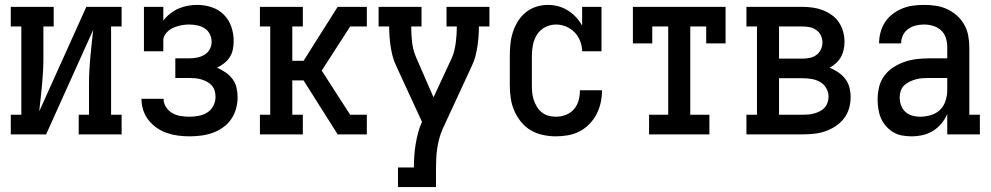

<svg xmlns="http://www.w3.org/2000/svg" viewBox="-20 -548 4040 783"><path d="M24 0V-80H67V-440H24V-520H199V-440H157V-312Q157 -285 155.5 -257.5Q154 -230 151.5 -203Q149 -176 146 -149Q143 -122 140 -94L332 -520H476V-440H433V-80H476V0H301V-80H343V-208Q343 -235 344.5 -262.5Q346 -290 348.5 -317Q351 -344 354 -371Q357 -398 360 -426L168 0Z M753 8Q729 8 706 5Q683 2 661 -5.5Q639 -13 619.5 -26.5Q600 -40 585.5 -58.5Q571 -77 564 -99.5Q557 -122 557 -145H647Q647 -127 657 -111.5Q667 -96 682.5 -87Q698 -78 716 -75Q734 -72 753 -72Q771 -72 790 -75.5Q809 -79 825 -89Q841 -99 850 -116.5Q859 -134 859 -153Q859 -165 855.5 -177.5Q852 -190 843.5 -199.5Q835 -209 823.5 -215Q812 -221 800 -224.5Q788 -228 775.5 -229Q763 -230 750 -230H695V-310H750Q766 -310 782.5 -313Q799 -316 813 -324Q827 -332 835 -346.5Q843 -361 843 -377Q843 -394 835.5 -409Q828 -424 814.5 -432.5Q801 -441 784.5 -444.5Q768 -448 752 -448Q741 -448 729.5 -446.5Q718 -445 707 -442Q696 -439 686 -434.5Q676 -430 667 -422.5Q658 -415 652 -405Q646 -395 646 -384V-339H567V-520H646V-464Q658 -480 674 -492.5Q690 -505 708 -513Q726 -521 745.5 -524.5Q765 -528 785 -528Q815 -528 843.5 -518.5Q872 -509 893 -488Q914 -467 923.5 -438.5Q933 -410 933 -380Q933 -363 929.5 -346Q926 -329 917 -315Q908 -301 894 -290Q880 -279 865 -272Q883 -264 899.5 -253Q916 -242 928 -226Q940 -210 944.5 -190.5Q949 -171 949 -151Q949 -128 942.5 -104.5Q936 -81 922.5 -61.5Q909 -42 889 -28Q869 -14 846.5 -6Q824 2 800 5Q776 8 753 8Z M1040 0V-80H1082V-440H1040V-520H1215V-440H1172V-300H1218L1357 -520H1476V-440H1408L1292 -260L1408 -80H1476V0H1357L1218 -220H1172V-80H1215V0Z M1603 215V135H1668Q1668 111 1669.5 87.5Q1671 64 1675 40.5Q1679 17 1685 -6.5Q1691 -30 1701 -51L1665 -129L1595 -281Q1586 -300 1581 -319.5Q1576 -339 1573 -359Q1570 -379 1568.5 -399.5Q1567 -420 1567 -440H1524V-520H1699V-440H1657Q1657 -408 1660.5 -376Q1664 -344 1677 -314L1748 -151L1824 -315Q1830 -329 1833.5 -345Q1837 -361 1839 -376.5Q1841 -392 1842 -408Q1843 -424 1843 -440H1801V-520H1976V-440H1933Q1933 -420 1931.5 -399.5Q1930 -379 1927 -359Q1924 -339 1919 -319.5Q1914 -300 1905 -281L1786 -24Q1777 -4 1771.5 16.5Q1766 37 1763 57.5Q1760 78 1759 99Q1758 120 1758 141V215Z M2247 8Q2221 8 2194.5 2.5Q2168 -3 2145 -16.5Q2122 -30 2105 -51Q2088 -72 2077.5 -96Q2067 -120 2063 -146.5Q2059 -173 2059 -200V-320Q2059 -344 2061.5 -368.5Q2064 -393 2071.5 -416.5Q2079 -440 2092 -461Q2105 -482 2124 -497.5Q2143 -513 2166.5 -520.5Q2190 -528 2214 -528Q2236 -528 2256.5 -522.5Q2277 -517 2295.5 -505.5Q2314 -494 2328.5 -478.5Q2343 -463 2354 -444V-520H2433V-339H2354Q2354 -360 2346 -380.5Q2338 -401 2323.5 -416Q2309 -431 2289 -439.5Q2269 -448 2248 -448Q2225 -448 2204 -437.5Q2183 -427 2170.5 -407.5Q2158 -388 2153.5 -365.5Q2149 -343 2149 -320V-200Q2149 -185 2150.5 -169.5Q2152 -154 2157 -139.5Q2162 -125 2170 -112Q2178 -99 2190 -89.5Q2202 -80 2217 -76Q2232 -72 2247 -72Q2268 -72 2287.5 -79.5Q2307 -87 2320.5 -102.5Q2334 -118 2339.5 -138Q2345 -158 2345 -179V-180H2435V-178Q2435 -153 2429.5 -128.5Q2424 -104 2412.5 -82Q2401 -60 2383.5 -42Q2366 -24 2344 -12.5Q2322 -1 2297 3.5Q2272 8 2247 8Z M2627 0V-80H2705V-440H2640V-371H2561V-520H2939V-371H2860V-440H2795V-80H2873V0Z M3024 0V-80H3067V-440H3024V-520H3253Q3274 -520 3295 -517Q3316 -514 3335.5 -506.5Q3355 -499 3372.5 -486.5Q3390 -474 3401.5 -456.5Q3413 -439 3418.5 -418.5Q3424 -398 3424 -377Q3424 -361 3420.5 -345Q3417 -329 3409 -315Q3401 -301 3389 -290Q3377 -279 3363 -272Q3381 -265 3398 -253.5Q3415 -242 3427 -226.5Q3439 -211 3444 -191.5Q3449 -172 3449 -152Q3449 -129 3442.5 -106Q3436 -83 3421.5 -64.5Q3407 -46 3387 -33Q3367 -20 3345 -12.5Q3323 -5 3299.5 -2.5Q3276 0 3253 0ZM3253 -309Q3268 -309 3282.5 -312Q3297 -315 3309 -323.5Q3321 -332 3327.5 -346Q3334 -360 3334 -375Q3334 -390 3327.5 -403.5Q3321 -417 3309 -425.5Q3297 -434 3282.5 -437Q3268 -440 3253 -440H3157V-309ZM3157 -80H3253Q3265 -80 3277 -81Q3289 -82 3301 -85.5Q3313 -89 3324 -94.5Q3335 -100 3343 -109Q3351 -118 3355 -130Q3359 -142 3359 -154Q3359 -172 3349.5 -188.5Q3340 -205 3324 -214Q3308 -223 3289.5 -226Q3271 -229 3253 -229H3157Z M3697 8Q3678 8 3658.5 4.5Q3639 1 3622.5 -9Q3606 -19 3593 -34Q3580 -49 3572.5 -66.5Q3565 -84 3562 -103.5Q3559 -123 3559 -142Q3559 -168 3565 -193Q3571 -218 3586 -238.5Q3601 -259 3622.5 -273Q3644 -287 3668 -295.5Q3692 -304 3717.5 -307Q3743 -310 3768 -310H3843V-355Q3843 -374 3837.5 -392.5Q3832 -411 3818 -424Q3804 -437 3785.5 -442.5Q3767 -448 3749 -448Q3731 -448 3714.5 -444Q3698 -440 3684 -430Q3670 -420 3662.5 -404.5Q3655 -389 3655 -371H3565V-372Q3565 -394 3571 -416.5Q3577 -439 3589.5 -458Q3602 -477 3620.5 -491Q3639 -505 3660 -513.5Q3681 -522 3703.5 -525Q3726 -528 3749 -528Q3773 -528 3796.5 -524.5Q3820 -521 3842 -511Q3864 -501 3882 -485Q3900 -469 3912 -448Q3924 -427 3928.5 -403Q3933 -379 3933 -355V-80H3976V0H3843V-83Q3834 -62 3819 -44Q3804 -26 3784.5 -14Q3765 -2 3742.5 3Q3720 8 3697 8ZM3732 -72Q3754 -72 3776 -78.5Q3798 -85 3813.5 -100Q3829 -115 3836 -136.5Q3843 -158 3843 -180V-230H3768Q3755 -230 3741.5 -229Q3728 -228 3715 -224.5Q3702 -221 3689.5 -215Q3677 -209 3667.5 -200Q3658 -191 3653.5 -178Q3649 -165 3649 -151Q3649 -135 3654.5 -119Q3660 -103 3672 -92Q3684 -81 3700 -76.5Q3716 -72 3732 -72Z"/></svg>

Font: Iosevka Curly Slab Medium
Style: Regular
Weight: 500
Monospace: yes
Designer: Belleve Invis
Foundry: Belleve Invis
Version: Version 22.1.2; ttfautohint (v1.8.4)